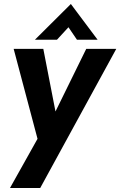

<svg xmlns="http://www.w3.org/2000/svg" viewBox="-20 -738 602 962"><path d="M30 204H181.5L562.5 -493H412L258 -179.5L197 -493H48.5L168 -42.5ZM155 -539H265.5L323 -601.5L365.5 -539H469L335 -718Z"/></svg>

Font: HK Grotesk ExtraBold
Style: Italic
Weight: 800
Italic angle: -16°
Designer: Alfredo Marco Pradil
Foundry: Hanken Design Co.
Version: Version 3.001;FEAKit 1.0